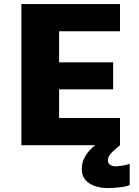

<svg xmlns="http://www.w3.org/2000/svg" viewBox="-20 -720 690 952"><path d="M86 0V-700H575V-565H273V-411H541V-277H273V-135H575V0ZM623 92V197.5Q606.5 205 573.8 208.8Q541 212.5 512.5 212.5Q480.5 212.5 451.2 202.8Q422 193 403.8 172.5Q385.5 152 385.5 119Q385.5 88.5 397.5 64.8Q409.5 41 425.2 24.5Q441 8 452.5 0H575Q556 15 535.5 35Q515 55 515 75.5Q515 86.5 521.2 93Q527.5 99.5 536.5 102.2Q545.5 105 554 105Q562 105 576.2 103Q590.5 101 604 98Q617.5 95 623 92Z"/></svg>

Font: Trispace Thin ExtraBold
Style: Regular
Weight: 800
Version: Version 1.210